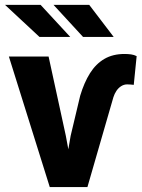

<svg xmlns="http://www.w3.org/2000/svg" viewBox="-32 -757 573 777"><path d="M253.9 -207.5 292.5 -369.6Q308.6 -423.3 332.3 -460.9Q356 -498.5 390.4 -518.6Q424.8 -538.6 471.7 -538.6Q485.8 -538.6 498.3 -536.9Q510.7 -535.2 521 -529.8L509.3 -413.6Q507.3 -414.1 497.8 -414.8Q488.3 -415.5 482.9 -415.5Q469.7 -415.5 458.5 -408.4Q447.3 -401.4 439.2 -389.4Q431.2 -377.4 426.8 -363.3L321.8 0H218.3ZM164.6 -528.3 234.4 -207.5 272.9 0H169.4L3.9 -528.3ZM252.4 -607.4H127.9L-11.7 -737.3H132.3ZM428.2 -607.4H304.2L184.6 -737.3H329.1Z"/></svg>

Font: Roboto ExtraBold
Style: Regular
Weight: 800
Designer: Christian Robertson
Foundry: Google
Version: Version 3.009; 2024